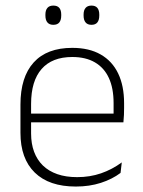

<svg xmlns="http://www.w3.org/2000/svg" viewBox="-20 -674 523 704"><path d="M258 10Q160 10 107.5 -41.2Q55 -92.5 55 -187V-290.5Q55 -391.5 103.5 -445Q152 -498.5 245 -498.5Q307 -498.5 349.2 -474.2Q391.5 -450 413.2 -404.8Q435 -359.5 435 -295.5V-278Q435 -265.5 434.5 -252.8Q434 -240 432.5 -225.5H396Q396.5 -245.5 396.5 -263.2Q396.5 -281 396.5 -296Q396.5 -350.5 379.2 -388Q362 -425.5 328.2 -445.2Q294.5 -465 245 -465Q171 -465 132.5 -421Q94 -377 94 -293V-245V-239V-184.5Q94 -147 105 -117.5Q116 -88 137.2 -67.2Q158.5 -46.5 190 -35.5Q221.5 -24.5 263 -24.5Q310 -24.5 350.5 -38.5Q391 -52.5 426.5 -78.5L422 -40Q391.5 -17 349.8 -3.5Q308 10 258 10ZM75 -225.5V-257.5H422.5V-225.5ZM175.5 -583Q161 -583 153.8 -591.8Q146.5 -600.5 146.5 -617V-620.5Q146.5 -636.5 153.8 -645Q161 -653.5 175.5 -653.5Q190.5 -653.5 197.5 -645Q204.5 -636.5 204.5 -620.5V-617Q204.5 -600.5 197.5 -591.8Q190.5 -583 175.5 -583ZM315.5 -583Q301 -583 293.8 -591.8Q286.5 -600.5 286.5 -617V-620.5Q286.5 -636.5 293.8 -645Q301 -653.5 315.5 -653.5Q330 -653.5 337 -645Q344 -636.5 344 -620.5V-617Q344 -600.5 337 -591.8Q330 -583 315.5 -583Z"/></svg>

Font: Anek Bangla ExtraLight
Style: Regular
Weight: 250
Designer: Sulekha Rajkumar (Bangla), Yesha Goshar (Latin)
Foundry: Ek Type
Version: Version 1.003